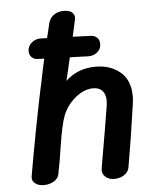

<svg xmlns="http://www.w3.org/2000/svg" viewBox="-55 -832 696 875"><g transform="rotate(-5 293.5 -394.5)"><path d="M549 -371Q549 -355 546 -335Q523 -173 501 -49Q497 -28 477.5 -15.5Q458 -3 433 -3Q406 -3 391 -18Q376 -33 379 -55Q418 -280 427 -339Q429 -355 429 -360Q429 -391 414 -407Q399 -423 372 -423Q331 -423 291 -390.5Q251 -358 232 -310Q224 -289 216.5 -253.5Q209 -218 202 -174Q194 -116 180 -46Q176 -27 156 -15Q136 -3 111 -3Q85 -3 70 -15.5Q55 -28 58 -47Q93 -249 131 -432Q134 -443 136.5 -456.5Q139 -470 143 -487Q148 -515 162 -577L133 -578Q116 -578 105 -589Q94 -600 94 -617Q94 -639 111.5 -654.5Q129 -670 152 -670L183 -669Q189 -691 199 -735Q204 -758 223 -772Q242 -786 269 -786Q293 -786 305.5 -776.5Q318 -767 318 -751Q318 -746 316 -738L300 -665L379 -662Q399 -662 410.5 -651Q422 -640 422 -622Q422 -599 405 -584.5Q388 -570 364 -570L279 -573L254 -467Q309 -520 392 -520Q459 -520 504 -482.5Q549 -445 549 -371Z"/></g></svg>

Font: Mali SemiBold
Style: Italic
Weight: 600
Italic angle: -10°
Version: Version 1.000; ttfautohint (v1.6)